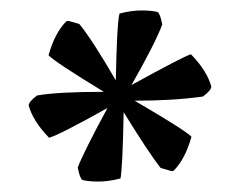

<svg xmlns="http://www.w3.org/2000/svg" viewBox="-20 -756 470 368"><path d="M209 -730Q232 -736 251 -736Q270 -736 282 -733Q287 -730 291 -709Q277 -672 232 -593Q332 -648 346 -652Q377 -620 385 -590Q385 -583 369 -571Q313 -563 238 -563Q334 -507 347 -494Q335 -451 313 -429Q311 -428 309 -428L288 -434Q267 -460 217 -541Q215 -435 211 -414Q188 -408 169 -408Q150 -408 138 -411Q133 -414 129 -435Q141 -466 186 -549Q93 -497 74 -492Q43 -524 35 -554Q35 -561 51 -573Q91 -580 179 -580Q87 -636 73 -650Q85 -693 107 -715Q109 -716 111 -716L132 -710Q156 -681 202 -602Q204 -710 209 -730Z"/></svg>

Font: Inika
Style: Regular
Weight: 400
Designer: Constanza Artigas Preller
Foundry: Constanza Artigas Preller
Version: Version 1.001